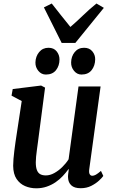

<svg xmlns="http://www.w3.org/2000/svg" viewBox="-20 -1034 629 1065"><path d="M181 10.5Q148 10.5 119.2 -1.8Q90.5 -14 72 -41.2Q53.5 -68.5 53 -114.5Q53 -131.5 54.8 -152.8Q56.5 -174 59.5 -197.5Q62.5 -221 65.8 -244.8Q69 -268.5 72.5 -289.5L100.5 -473.5L44 -503.5L50.5 -540L208 -559.5L230 -548L196 -288Q193.5 -267 190.5 -245.5Q187.5 -224 184.8 -203.5Q182 -183 180.2 -165.2Q178.5 -147.5 178.5 -134Q178.5 -106.5 184.8 -90.5Q191 -74.5 203.2 -67.8Q215.5 -61 234 -61Q257.5 -61 281 -74Q304.5 -87 325.2 -107.2Q346 -127.5 360.5 -150.5L415.5 -554.5H538L475 -95Q472.5 -76.5 477.5 -67.8Q482.5 -59 492 -59Q501 -59 511.8 -65Q522.5 -71 540 -86L553 -58Q547 -49 529.8 -32.8Q512.5 -16.5 486.5 -3.2Q460.5 10 427.5 10Q392.5 10 375.5 -6Q358.5 -22 357.5 -48.5Q357 -51.5 357.2 -56.8Q357.5 -62 358.2 -68.8Q359 -75.5 360 -82.5Q361 -89.5 361.5 -95.5L360 -96Q346 -76.5 328.2 -57.5Q310.5 -38.5 288.2 -23.2Q266 -8 239.2 1.2Q212.5 10.5 181 10.5ZM234.5 -620.5Q209.5 -620.5 192.8 -640.8Q176 -661 176.5 -687.5Q177.5 -721.5 197.2 -745.2Q217 -769 249 -769Q278.5 -769 294.2 -749.2Q310 -729.5 310 -704.5Q310 -669.5 290.8 -645Q271.5 -620.5 234.5 -620.5ZM432 -620.5Q407.5 -620.5 390.8 -640.8Q374 -661 374.5 -687.5Q375 -721.5 394.5 -745.2Q414 -769 446.5 -769Q476 -769 492.2 -749.2Q508.5 -729.5 508 -704.5Q507.5 -669.5 488.2 -645Q469 -620.5 432 -620.5ZM322 -796 223.5 -993 267 -1014.5Q292 -983 317.8 -950Q343.5 -917 370.5 -884.5Q407.5 -916.5 441.5 -949.5Q475.5 -982.5 515 -1014.5L556 -990.5L398 -796Z"/></svg>

Font: Merriweather 36pt SemiBold
Style: Italic
Weight: 600
Italic angle: -7.8°
Version: Version 2.101